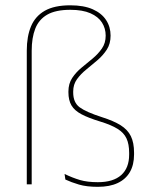

<svg xmlns="http://www.w3.org/2000/svg" viewBox="-20 -695 578 724"><path d="M81 -504.5Q81 -557.5 97 -595.8Q113 -634 149 -654.5Q185 -675 245 -675Q296 -675 329.8 -660Q363.5 -645 380.2 -619.2Q397 -593.5 397 -560.5Q397 -530 382.8 -508Q368.5 -486 347.5 -468Q326.5 -450 305.5 -433Q284.5 -416 270.2 -396.2Q256 -376.5 256 -350V-346.5Q256 -308.5 280.2 -290.5Q304.5 -272.5 363.5 -253.5Q408 -239.5 434.8 -222.8Q461.5 -206 473.5 -181.5Q485.5 -157 485.5 -119V-112.5Q485.5 -73.5 469.8 -46.2Q454 -19 423.8 -4.8Q393.5 9.5 349 9.5Q306.5 9.5 277.8 1Q249 -7.5 226.5 -18L223.5 -39Q253.5 -24.5 281.5 -16.2Q309.5 -8 349 -8Q407 -8 437 -34.8Q467 -61.5 467 -112V-118.5Q467 -151.5 457 -173Q447 -194.5 423.2 -209.2Q399.5 -224 358.5 -236.5Q314 -250 287.5 -264Q261 -278 249.5 -297.5Q238 -317 238 -347V-350Q238 -379.5 252.2 -401Q266.5 -422.5 287.5 -439.8Q308.5 -457 329.2 -474.2Q350 -491.5 364.2 -512Q378.5 -532.5 378.5 -560.5Q378.5 -588 364.5 -610Q350.5 -632 321 -645Q291.5 -658 245 -658Q190 -658 158.2 -639.8Q126.5 -621.5 113 -587Q99.5 -552.5 99.5 -503.5V0H81Z"/></svg>

Font: Anek Odia Medium Thin
Style: Regular
Weight: 250
Version: Version 1.003